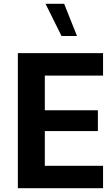

<svg xmlns="http://www.w3.org/2000/svg" viewBox="-20 -988 582 1008"><path d="M521 -117.5H215.3V-299.8H493.9V-409H215.3V-591.1H521V-709.1H73.7V0H521ZM384.3 -798.9 316.8 -968.1H219.1L303 -798.9Z"/></svg>

Font: Estedad VF
Style: Regular
Weight: 100
Designer: Amin Abedi
Version: Version 7.3